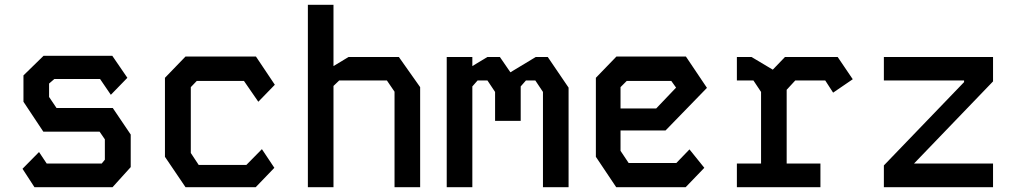

<svg xmlns="http://www.w3.org/2000/svg" viewBox="-20 -782 4240 802"><path d="M162 -549H449L512 -457L443 -386L398 -452H207L185 -433V-377L216 -331H451L526 -220V-84L450 0H124L74 -77L143 -147L175 -99H405L418 -115V-200L396 -232H161L78 -357V-467Z M755 -546H1049L1128 -428L1059 -357L999 -444H802L777 -418V-143L810 -93H1009L1074 -159L1126 -81L1048 0H755L669 -127V-457Z M1266 -762H1373V-506L1436 -544H1646L1735 -418V0H1628V-399L1596 -446H1397L1373 -423V0H1266Z M1846 -544V0H1953V-421L1975 -446H2016L2048 -398V-277H2155V-421L2177 -446H2216L2248 -398V0H2355V-416L2268 -544H2218L2112 -480L2068 -544H2016L1953 -506V-544Z M2555 -546 2469 -457V-127L2554 0H2844L2922 -81L2860 -158L2805 -101H2606L2572 -152V-237H2760L2933 -415L2845 -546ZM2572 -418 2598 -444H2784L2804 -416L2721 -329H2572Z M3058 -544V-446H3127L3159 -398V-99H3058V0H3407V-99H3266V-407L3302 -446H3427L3460 -395L3542 -451L3479 -544H3259L3208 -491L3119 -544Z M3672 -544V-446H4007V-439L3672 -91V0H4128V-99H3798L4128 -442V-544Z"/></svg>

Font: Kode Mono SemiBold
Style: Regular
Weight: 600
Monospace: yes
Designer: Isa Ozler
Foundry: Kadena LLC
Version: Version 1.206;gftools[0.9.28]